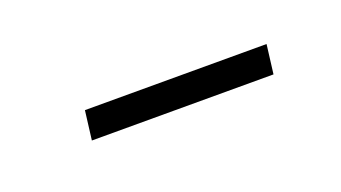

<svg xmlns="http://www.w3.org/2000/svg" viewBox="-23 -86 265 149"><g transform="rotate(-20 109.5 -12.0)"><path d="M190 0 193 -24H43L40 0Z"/></g></svg>

Font: Noto Sans Arabic Condensed Thin
Style: Regular
Weight: 250
Width: 3
Designer: Nadine Chahine
Foundry: Monotype Imaging Inc.
Version: 1.001